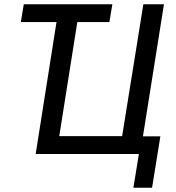

<svg xmlns="http://www.w3.org/2000/svg" viewBox="-20 -725 830 904"><path d="M608 159 634 0H148L246 -621H78L92 -705H509L495 -621H344L259 -84H555L655 -705H752L653 -83H735L696 159Z"/></svg>

Font: Nunito Sans 10pt Condensed SemiBold
Style: Italic
Weight: 600
Width: 3
Italic angle: -9°
Designer: Vernon Adams
Foundry: Vernon Adams
Version: Version 3.101;gftools[0.9.27]